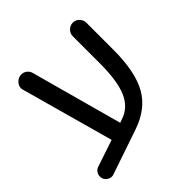

<svg xmlns="http://www.w3.org/2000/svg" viewBox="-175 -713 909 909"><g transform="rotate(-45 279.5 -259.0)"><path d="M492.2 -536.1V-355.5Q492.2 -208 447.3 -128.4Q402.3 -48.8 297.9 -13.7L77.1 61.5Q71.3 64.5 62.5 64.5Q49.8 64.5 39.1 56.6Q28.3 48.8 24.4 37.1Q22.5 31.2 22.5 23.4Q22.5 10.7 30.3 0Q38.1 -10.7 50.8 -14.6L184.6 -59.6L55.7 -524.4L54.7 -528.3L53.7 -535.2Q53.7 -552.7 67.9 -566.9Q82 -581.1 100.6 -581.1Q116.2 -581.1 128.4 -571.8Q140.6 -562.5 144.5 -547.9L270.5 -87.9L287.1 -93.8Q347.7 -113.3 374.5 -175.3Q401.4 -237.3 401.4 -355.5V-536.1Q401.4 -554.7 415 -568.4Q428.7 -582 447.3 -582Q465.8 -582 479 -568.4Q492.2 -554.7 492.2 -536.1Z"/></g></svg>

Font: YuPearl-Regular
Style: Regular
Weight: 400
Designer: Max Yao
Foundry: Max-Everyday
Version: Version 1.011; ttfautohint (v1.8.3)